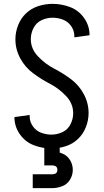

<svg xmlns="http://www.w3.org/2000/svg" viewBox="-20 -763 540 997"><path d="M150 214V142H250Q278 142 278 119Q278 96 250 96H210V0H290V29Q297 31 303 34Q329 44 343.5 68Q358 92 358 119Q358 146 343.5 170Q329 194 303 204Q277 214 250 214ZM247 8Q200 8 155.5 -9Q111 -26 83 -66Q55 -106 55 -154V-155L134 -166Q134 -162 134 -159Q134 -131 150.5 -107.5Q167 -84 193 -74Q219 -64 247 -64Q277 -64 304.5 -77Q332 -90 346 -117.5Q360 -145 360 -175Q360 -226 322 -265.5Q284 -305 238.5 -328.5Q193 -352 151.5 -383Q110 -414 85 -460.5Q60 -507 60 -559Q60 -596 74 -632Q88 -668 115.5 -694Q143 -720 179.5 -731.5Q216 -743 253 -743Q300 -743 344.5 -726Q389 -709 417 -669Q445 -629 445 -581V-580L366 -569Q366 -573 366 -576Q366 -604 349.5 -627.5Q333 -651 307 -661Q281 -671 253 -671Q223 -671 195.5 -658Q168 -645 154 -617.5Q140 -590 140 -560Q140 -509 178 -469.5Q216 -430 261.5 -406.5Q307 -383 348.5 -352Q390 -321 415 -274.5Q440 -228 440 -176Q440 -139 426 -103Q412 -67 384.5 -41Q357 -15 320.5 -3.5Q284 8 247 8Z"/></svg>

Font: Iosevka SS01
Style: Regular
Weight: 400
Monospace: yes
Designer: Belleve Invis
Foundry: Belleve Invis
Version: 2.3.3; ttfautohint (v1.8.3)